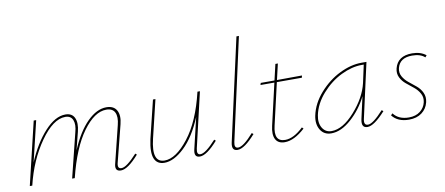

<svg xmlns="http://www.w3.org/2000/svg" viewBox="-65 -964 2838 1224"><g transform="rotate(-10 1354.0 -352.0)"><path d="M742 -87 751 -79Q679 3 634 3Q590 3 606 -51L664 -286Q677 -337 663 -366Q649 -395 608 -395Q532 -395 457 -292.5Q382 -190 335 0H318L389 -286Q403 -335 391 -365Q379 -395 343 -395Q264 -395 181 -277Q98 -159 60 0H44L141 -407H157L94 -144Q144 -262 212 -336Q280 -410 346 -410Q389 -410 404.5 -376.5Q420 -343 406 -288L377 -173Q426 -288 487.5 -349Q549 -410 611 -410Q659 -410 677.5 -376.5Q696 -343 682 -288L622 -51Q611 -11 640 -11Q673 -11 742 -87Z M1253 -87 1262 -79Q1190 3 1145 3Q1104 3 1118 -51L1165 -250Q1114 -127 1045.5 -62Q977 3 916 3Q868 3 851.5 -37Q835 -77 853 -161L913 -407H929L870 -161Q834 -11 919 -11Q993 -11 1075 -116Q1157 -221 1201 -407H1217L1134 -51Q1125 -11 1151 -11Q1184 -11 1253 -87Z M1389 3Q1348 3 1360 -51L1507 -711H1523L1377 -51Q1368 -11 1395 -11Q1429 -11 1496 -87L1506 -79Q1434 3 1389 3Z M1710 -379 1648 -110Q1623 -7 1699 -7Q1754 -7 1817 -67L1826 -58Q1755 7 1694 7Q1651 7 1635 -24Q1619 -55 1632 -110L1694 -379H1604L1608 -392H1697L1721 -495H1737L1713 -392L1875 -393L1872 -379Z M2337 -87 2347 -79Q2273 3 2230 3Q2188 3 2200 -53L2232 -196Q2192 -115 2126 -56Q2060 3 1996 3Q1949 3 1926 -34.5Q1903 -72 1914 -126Q1930 -203 1988.5 -269Q2047 -335 2120.5 -371Q2194 -407 2262 -407H2295L2216 -53Q2206 -11 2236 -11Q2268 -11 2337 -87ZM2000 -11Q2073 -11 2151 -99Q2229 -187 2250 -278L2275 -393H2261Q2198 -393 2128 -359Q2058 -325 2002 -262Q1946 -199 1931 -126Q1921 -77 1941 -44Q1961 -11 2000 -11Z M2499 3Q2426 3 2390 -44L2401 -55Q2434 -11 2501 -11Q2545 -11 2573.5 -33Q2602 -55 2610 -90Q2617 -121 2603 -146.5Q2589 -172 2565.5 -191Q2542 -210 2518.5 -229Q2495 -248 2482 -274.5Q2469 -301 2477 -333Q2497 -410 2590 -410Q2645 -410 2680 -382L2670 -370Q2642 -396 2588 -396Q2508 -396 2492 -332Q2485 -303 2498.5 -278.5Q2512 -254 2535.5 -235Q2559 -216 2583 -196.5Q2607 -177 2620 -149Q2633 -121 2625 -87Q2615 -46 2582 -21.5Q2549 3 2499 3Z"/></g></svg>

Font: EauTestText Thin
Style: Italic
Weight: 250
Italic angle: -12°
Designer: Christian Thalmann (Catharsis Fonts)
Version: Version 0.001;PS 000.001;hotconv 1.0.88;makeotf.lib2.5.64775